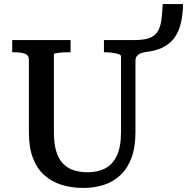

<svg xmlns="http://www.w3.org/2000/svg" viewBox="-20 -907 920 944"><path d="M122 -257V-614Q122 -636 102 -643Q82 -650 50 -650H40V-710H327V-650H318Q306 -650 293 -649.5Q280 -649 269 -647.5Q258 -646 251.5 -644.5Q245 -643 245 -640V-257Q245 -201 256.5 -163Q268 -125 290 -102.5Q312 -80 342.5 -70Q373 -60 411 -60Q459 -60 496 -78.5Q533 -97 554 -140.5Q575 -184 575 -257V-630Q575 -635 568.5 -638.5Q562 -642 550.5 -644.5Q539 -647 526 -648.5Q513 -650 500 -650H491V-710H641Q687 -710 714 -720Q741 -730 754.5 -751Q768 -772 773 -805.5Q778 -839 780 -887H880Q879 -838 871 -801Q863 -764 848 -737.5Q833 -711 811 -693.5Q789 -676 762 -666Q735 -656 702 -652Q686 -650 673.5 -645.5Q661 -641 653.5 -632Q646 -623 646 -609V-257Q646 -183 626.5 -131Q607 -79 572 -46Q537 -13 490.5 2Q444 17 390 17Q331 17 282 1.5Q233 -14 197 -46.5Q161 -79 141.5 -131Q122 -183 122 -257Z"/></svg>

Font: Roboto Serif SemiCondensed Medium
Style: Regular
Weight: 500
Width: 4
Designer: Greg Gazdowicz
Foundry: Commercial Type
Version: Version 1.007